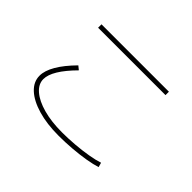

<svg xmlns="http://www.w3.org/2000/svg" viewBox="-139 -984 1277 1277"><g transform="rotate(45 500.0 -345.0)"><path d="M510 18Q400 18 316 -6.5Q232 -31 185 -74.5Q138 -118 138 -175Q138 -222 171.5 -280Q205 -338 272 -406L298 -385Q172 -258 172 -177Q172 -130 215 -93Q258 -56 334 -35Q410 -14 510 -14Q567 -14 629 -19Q691 -24 746.5 -33.5Q802 -43 837 -55L846 -23Q810 -11 753.5 -1.5Q697 8 633.5 13Q570 18 510 18ZM188 -676V-708H822V-676Z"/></g></svg>

Font: M PLUS 1 Code ExtraLight
Style: Regular
Weight: 250
Designer: Coji Morishita
Foundry: UNDERFOREST DESIGN
Version: Version 1.002